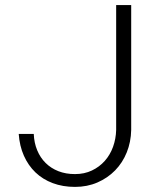

<svg xmlns="http://www.w3.org/2000/svg" viewBox="-20 -731 640 761"><path d="M440.4 -710.9H500V-215.8Q499 -168 482.4 -127Q465.8 -85.9 436.3 -55.7Q406.7 -25.4 366.2 -7.8Q325.7 9.8 277.3 9.8Q229 9.8 189.2 -5.1Q149.4 -20 120.6 -47.6Q91.8 -75.2 74.7 -113.8Q57.6 -152.3 54.2 -200.2H113.8Q115.2 -165 127.4 -135.5Q139.6 -106 160.9 -85Q182.1 -64 211.4 -52.5Q240.7 -41 277.3 -41Q314.5 -41 344.2 -55.2Q374 -69.3 395.3 -93.3Q416.5 -117.2 428 -148.9Q439.5 -180.7 440.4 -215.8Z"/></svg>

Font: TypoPRO Roboto Mono
Style: Regular
Weight: 300
Designer: Google
Version: Version 2.000986; 2015; ttfautohint (v1.3)